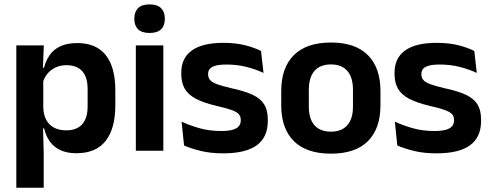

<svg xmlns="http://www.w3.org/2000/svg" viewBox="-20 -702 2286 894"><path d="M336 11.5Q292 11.5 261.5 -2.8Q231 -17 212.2 -43Q193.5 -69 185.5 -104H149L181.5 -202Q182.5 -167 195.8 -143Q209 -119 232.8 -107Q256.5 -95 288.5 -95Q337 -95 362.5 -123.2Q388 -151.5 388 -207V-287.5Q388 -342.5 363 -370.5Q338 -398.5 289 -398.5Q261 -398.5 238.5 -387.8Q216 -377 201 -359Q186 -341 179.5 -317.5L149.5 -386.5H185Q193 -418.5 210.8 -444.8Q228.5 -471 260.2 -486.2Q292 -501.5 340.5 -501.5Q427 -501.5 472 -445.8Q517 -390 517 -281V-213Q517 -103 471.8 -45.8Q426.5 11.5 336 11.5ZM183.5 172H56V-490.5H184L179 -366L181.5 -343.5V-147L180 -124L183.5 10.5Z M740.5 0H612.5V-490.5H740.5ZM676.5 -548.5Q640 -548.5 622.8 -565.8Q605.5 -583 605.5 -613.5V-616Q605.5 -646.5 622.8 -664Q640 -681.5 676.5 -681.5Q712.5 -681.5 730 -664Q747.5 -646.5 747.5 -616V-613.5Q747.5 -582.5 730 -565.5Q712.5 -548.5 676.5 -548.5Z M1019.5 12Q960.5 12 914.8 0.8Q869 -10.5 837 -24.5L825.5 -135.5Q863.5 -118 909.2 -105Q955 -92 1010 -92Q1058 -92 1079.5 -104.2Q1101 -116.5 1101 -141V-144Q1101 -160.5 1091.2 -171Q1081.5 -181.5 1057 -190.2Q1032.5 -199 988 -209Q926.5 -223.5 890.8 -242.8Q855 -262 839.5 -290.2Q824 -318.5 824 -358V-362.5Q824 -432 873.5 -467.2Q923 -502.5 1020 -502.5Q1077.5 -502.5 1121.8 -491.2Q1166 -480 1195.5 -464.5L1207 -362.5Q1172 -379 1128.5 -390.2Q1085 -401.5 1035 -401.5Q1002.5 -401.5 983.8 -396.2Q965 -391 957 -381.5Q949 -372 949 -358.5V-356Q949 -341 957.8 -330Q966.5 -319 990 -310.2Q1013.5 -301.5 1056 -291.5Q1118 -278.5 1155.5 -261Q1193 -243.5 1210 -216.2Q1227 -189 1227 -145V-139Q1227 -63 1175.5 -25.5Q1124 12 1019.5 12Z M1521 13.5Q1407 13.5 1348.2 -45Q1289.5 -103.5 1289.5 -211.5V-278Q1289.5 -386.5 1348.2 -445.2Q1407 -504 1521 -504Q1634.5 -504 1693 -445.2Q1751.5 -386.5 1751.5 -278V-211.5Q1751.5 -103.5 1693.2 -45Q1635 13.5 1521 13.5ZM1521 -89Q1571 -89 1597.2 -119Q1623.5 -149 1623.5 -205V-284.5Q1623.5 -341.5 1597.2 -371.8Q1571 -402 1521 -402Q1470.5 -402 1444.2 -371.8Q1418 -341.5 1418 -284.5V-205Q1418 -149 1444.2 -119Q1470.5 -89 1521 -89Z M2012.5 12Q1953.5 12 1907.8 0.8Q1862 -10.5 1830 -24.5L1818.5 -135.5Q1856.5 -118 1902.2 -105Q1948 -92 2003 -92Q2051 -92 2072.5 -104.2Q2094 -116.5 2094 -141V-144Q2094 -160.5 2084.2 -171Q2074.5 -181.5 2050 -190.2Q2025.5 -199 1981 -209Q1919.5 -223.5 1883.8 -242.8Q1848 -262 1832.5 -290.2Q1817 -318.5 1817 -358V-362.5Q1817 -432 1866.5 -467.2Q1916 -502.5 2013 -502.5Q2070.5 -502.5 2114.8 -491.2Q2159 -480 2188.5 -464.5L2200 -362.5Q2165 -379 2121.5 -390.2Q2078 -401.5 2028 -401.5Q1995.5 -401.5 1976.8 -396.2Q1958 -391 1950 -381.5Q1942 -372 1942 -358.5V-356Q1942 -341 1950.8 -330Q1959.5 -319 1983 -310.2Q2006.5 -301.5 2049 -291.5Q2111 -278.5 2148.5 -261Q2186 -243.5 2203 -216.2Q2220 -189 2220 -145V-139Q2220 -63 2168.5 -25.5Q2117 12 2012.5 12Z"/></svg>

Font: Anek Kannada SemiBold
Style: Regular
Weight: 600
Version: Version 1.003